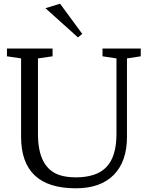

<svg xmlns="http://www.w3.org/2000/svg" viewBox="-20 -996 790 1027"><path d="M385.3 11.2Q92.8 11.2 92.8 -264.2V-683.6L17.1 -694.8V-736.3H261.2V-694.8L183.1 -683.6V-278.8Q183.1 -98.6 297.9 -59.6Q334.5 -47.4 386.5 -47.4Q438.5 -47.4 480 -60.5Q521.5 -73.7 548.8 -102.1Q603 -158.2 603 -278.8V-683.6L528.3 -694.8V-736.3H732.9V-694.8L659.2 -683.6V-264.2Q659.2 -132.3 588.4 -60.5Q517.6 11.2 385.3 11.2ZM301.3 -976.1 419.9 -814.9 397 -795.9 223.1 -952.1Z"/></svg>

Font: Habibi
Style: Regular
Weight: 400
Designer: Magnus Gaarde
Foundry: Magnus Gaarde
Version: Version 1.001